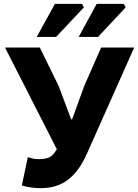

<svg xmlns="http://www.w3.org/2000/svg" viewBox="-20 -960 714 993"><path d="M93 -1 124 -147Q140 -142 151.5 -139.5Q163 -137 183 -137Q213 -137 231.5 -145Q250 -153 261 -169L274 -188L6 -714H186L283 -516L348 -343H353L416 -516L503 -714H674L429 -164Q390 -76 333 -31.5Q276 13 191 13Q137 13 93 -1ZM480 -940H620L630 -922L487 -769H387ZM264 -940H404L414 -922L270 -769H170Z"/></svg>

Font: Nebula Sans Bold
Style: Regular
Weight: 700
Designer: Paul D. Hunt for Adobe (as Source Sans)
Foundry: Nebula Entertainment & Broadcasting LLC
Version: Version 1.010